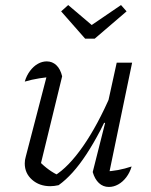

<svg xmlns="http://www.w3.org/2000/svg" viewBox="-20 -734 596 760"><path d="M226 -432 139 -75 134 -97Q153 -77 174 -62Q195 -47 214 -39L195 -38Q251 -72 309 -155.5Q367 -239 420 -362L432 -333Q405 -271 377.5 -218.5Q350 -166 322.5 -124Q295 -82 267.5 -51.5Q240 -21 212 -1Q194 3 179 3Q136 3 107 -22.5Q78 -48 78 -87Q78 -101 82 -114L172 -460L200 -431Q167 -429 136 -424Q105 -419 78 -411Q85 -435 99 -453.5Q113 -472 130 -481.5Q147 -491 165 -491Q187 -491 203 -476Q219 -461 226 -432ZM347 -53 396 -247 390 -249 442 -486H503L407 -24L393 -55Q421 -56 447.5 -61Q474 -66 501 -75Q494 -51 480 -32.5Q466 -14 448 -4Q430 6 411 6Q388 6 371.5 -9.5Q355 -25 347 -53ZM317 -581 222 -689 250 -714 343 -635 459 -714 481 -689 355 -581Z"/></svg>

Font: Piazzolla Thin Light
Style: Italic
Weight: 300
Italic angle: -11.3°
Version: Version 2.005